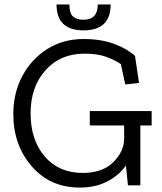

<svg xmlns="http://www.w3.org/2000/svg" viewBox="-20 -836 731 866"><path d="M479 -816Q479 -699 357 -699Q235 -699 235 -816H293Q293 -776 309.5 -761.5Q326 -747 357 -747Q421 -747 421 -816ZM664 -270H613V0H557L548 -90Q519 -47 465.5 -18.5Q412 10 340 10Q206 10 123 -86Q40 -182 40 -322Q40 -416 80.5 -492.5Q121 -569 192.5 -614.5Q264 -660 357 -660Q435 -660 493.5 -638.5Q552 -617 589 -584L607 -462L545 -455L525 -547Q498 -565 459.5 -579.5Q421 -594 361 -594Q252 -594 185 -519Q118 -444 118 -325Q118 -204 182 -130Q246 -56 353 -56Q442 -56 491 -104.5Q540 -153 540 -212V-270H385V-335H664Z"/></svg>

Font: Zilla Slab
Style: Regular
Weight: 400
Designer: Typotheque.com
Foundry: Typotheque type foundry
Version: Version 1.1; 2017; ttfautohint (v1.6)